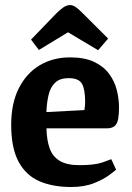

<svg xmlns="http://www.w3.org/2000/svg" viewBox="-20 -740 531 772"><path d="M265.7 11.9Q192.5 11.9 138.5 -11.3Q84.5 -34.6 54.8 -89.6Q25 -144.6 25 -238.3Q25 -324 55.4 -384.6Q85.7 -445.2 139.3 -477.3Q192.8 -509.3 261.7 -509.3Q320.6 -509.3 359.1 -490.9Q397.5 -472.4 419.3 -442.3Q441.1 -412.2 449.8 -377.1Q458.5 -342.1 458.5 -307.9Q458.5 -256 447 -240Q435.5 -224 412.1 -224H166.9Q167.7 -177 179.7 -143.6Q191.6 -110.1 220.5 -93Q249.5 -75.9 298.6 -75.9Q360.3 -75.9 392 -86.9Q423.7 -97.9 427.5 -99.9L446.8 -57.8Q443 -54 420.2 -36.8Q397.5 -19.6 358.6 -3.9Q319.8 11.9 265.7 11.9ZM166.6 -289.4 319.4 -297.4Q322.4 -315.4 322.4 -329.9Q322.4 -379.5 309.9 -402.6Q297.3 -425.8 255.8 -425.8Q220.9 -425.8 201.8 -407.8Q182.8 -389.7 175.5 -359Q168.1 -328.3 166.6 -289.4ZM374.5 -538.1 253.5 -610.2 136.4 -539.1 104.7 -580.7 205.4 -685.1Q219.4 -699.1 233.5 -709.4Q247.7 -719.6 261.7 -719.6Q272.9 -719.6 284.3 -711.7Q295.6 -703.7 306.6 -692.7L414.8 -584.9Z"/></svg>

Font: Faustina Light
Style: Regular
Weight: 300
Designer: Alfonso Garcia
Foundry: http://www.omnibus-type.com
Version: Version 1.200